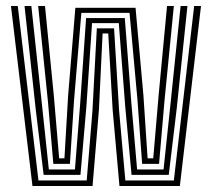

<svg xmlns="http://www.w3.org/2000/svg" viewBox="-20 -620 706 640"><path d="M88.2 0 16.5 -600H39.2L108.2 -18.5H269L288.2 -251L302.8 -525.5H360.2L377 -251.2L397.8 -18.5H559.5L627.2 -600H650L579.5 0H378.2L355.5 -253.8L340.8 -508.5H322L309.8 -254.5L288.5 0ZM125.5 -37 99 -256.2 61.8 -600H84.5L120.2 -267.8L142.8 -55.2H229.8L247.2 -274L267 -559.8H396L418 -275L437 -55.2H525.2L547.8 -268.5L582 -600H604.8L569 -257.8L542.5 -37H418.5L397.5 -264L376 -542.8H286.8L267.8 -262.8L248.2 -37ZM157.8 -73.8 139.8 -281.5 107.2 -600H130L159.5 -300.2L177.2 -92.2H194.8L207 -300.2L231.2 -594H431.8L458 -303L472 -92.2H490.8L508.8 -303L536.8 -600H559.5L528.2 -283L510.2 -73.8H453.8L438.2 -287.2L411.8 -577H251.2L226.8 -285.5L213 -73.8Z"/></svg>

Font: Big Shoulders Inline Text Thin
Style: Bold
Weight: 700
Version: Version 2.002